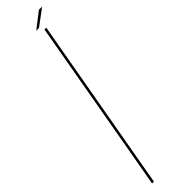

<svg xmlns="http://www.w3.org/2000/svg" viewBox="-302 -838 815 815"><g transform="rotate(-45 106.0 -430.5)"><path d="M11.5 0H22.5L161.5 -785H150.5ZM122 -806H138.5L212.5 -861H193Z"/></g></svg>

Font: Anybody Thin Thin
Style: Italic
Weight: 250
Italic angle: -10°
Version: Version 1.113;gftools[0.9.25]